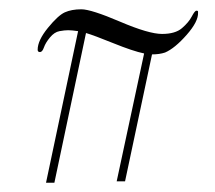

<svg xmlns="http://www.w3.org/2000/svg" viewBox="-20 -387 462 413"><path d="M148 -320Q134 -322 126.5 -322Q119 -322 108 -320Q97 -318 87.5 -306.5Q78 -295 74.5 -285Q71 -275 66 -275Q61 -275 61 -280Q61 -300 83 -327Q105 -354 119.5 -360.5Q134 -367 155 -367Q176 -367 238 -340.5Q300 -314 328.5 -314Q357 -314 371.5 -326.5Q386 -339 392.5 -351.5Q399 -364 402.5 -364Q406 -364 406 -362V-360Q407 -341 381.5 -312Q356 -283 335 -274Q323 -270 307 -270L249 3H231L290 -272Q266 -277 224 -294Q182 -311 165 -316L97 6H79Z"/></svg>

Font: Great Vibes
Style: Regular
Weight: 400
Designer: Robert E. Leuschke
Foundry: Robert E. Leuschke
Version: Version 1.001